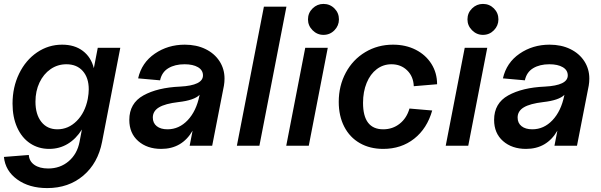

<svg xmlns="http://www.w3.org/2000/svg" viewBox="-25 -744 3069 980"><path d="M-5 57 122 47Q124 79 150.5 97.5Q177 116 221 116Q282 116 325.5 79Q369 42 381 -20L393 -83Q363 -35 320.5 -9.5Q278 16 226 16Q171 16 128.5 -12.5Q86 -41 62.5 -93.5Q39 -146 39 -215Q39 -299 72.5 -368Q106 -437 164 -476.5Q222 -516 292 -516Q356 -516 398 -484Q440 -452 454 -396L474 -500H589L496 -20Q475 89 400 152.5Q325 216 216 216Q124 216 63 172Q2 128 -5 57ZM268 -84Q324 -84 366.5 -126.5Q409 -169 423 -239Q428 -267 428 -288Q428 -347 397.5 -381.5Q367 -416 314 -416Q269 -416 233 -391Q197 -366 176.5 -322.5Q156 -279 156 -225Q156 -160 186 -122Q216 -84 268 -84Z M635 -132Q635 -217 707 -257Q779 -297 894 -302Q1011 -308 1011 -359Q1011 -386 985.5 -401Q960 -416 917 -416Q868 -416 834.5 -396Q801 -376 792 -334L680 -344Q698 -424 765 -470Q832 -516 918 -516Q978 -516 1024 -493.5Q1070 -471 1095.5 -431.5Q1121 -392 1121 -343Q1121 -325 1118 -307L1058 0H943L958 -77Q904 16 798 16Q726 16 680.5 -24Q635 -64 635 -132ZM830 -84Q889 -84 933 -130.5Q977 -177 993 -256L994 -260Q966 -232 886 -223Q818 -215 786.5 -196Q755 -177 755 -144Q755 -116 775 -100Q795 -84 830 -84Z M1437 -710 1299 0H1184L1322 -710Z M1648 -500 1551 0H1436L1533 -500ZM1547 -645Q1547 -678 1570.5 -701Q1594 -724 1626 -724Q1659 -724 1682 -701Q1705 -678 1705 -645Q1705 -613 1682 -589.5Q1659 -566 1626 -566Q1594 -566 1570.5 -589.5Q1547 -613 1547 -645Z M1704 -224Q1704 -306 1740 -373Q1776 -440 1839.5 -478Q1903 -516 1981 -516Q2046 -516 2097 -490Q2148 -464 2177 -418Q2206 -372 2206 -314L2087 -304Q2085 -354 2053 -385Q2021 -416 1973 -416Q1931 -416 1898 -391Q1865 -366 1846.5 -321Q1828 -276 1828 -219Q1828 -84 1931 -84Q1979 -84 2015 -112.5Q2051 -141 2065 -190L2181 -180Q2155 -88 2089 -36Q2023 16 1931 16Q1863 16 1811.5 -13.5Q1760 -43 1732 -97.5Q1704 -152 1704 -224Z M2462 -500 2365 0H2250L2347 -500ZM2361 -645Q2361 -678 2384.5 -701Q2408 -724 2440 -724Q2473 -724 2496 -701Q2519 -678 2519 -645Q2519 -613 2496 -589.5Q2473 -566 2440 -566Q2408 -566 2384.5 -589.5Q2361 -613 2361 -645Z M2497 -132Q2497 -217 2569 -257Q2641 -297 2756 -302Q2873 -308 2873 -359Q2873 -386 2847.5 -401Q2822 -416 2779 -416Q2730 -416 2696.5 -396Q2663 -376 2654 -334L2542 -344Q2560 -424 2627 -470Q2694 -516 2780 -516Q2840 -516 2886 -493.5Q2932 -471 2957.5 -431.5Q2983 -392 2983 -343Q2983 -325 2980 -307L2920 0H2805L2820 -77Q2766 16 2660 16Q2588 16 2542.5 -24Q2497 -64 2497 -132ZM2692 -84Q2751 -84 2795 -130.5Q2839 -177 2855 -256L2856 -260Q2828 -232 2748 -223Q2680 -215 2648.5 -196Q2617 -177 2617 -144Q2617 -116 2637 -100Q2657 -84 2692 -84Z"/></svg>

Font: MedMera Sans Semibold
Style: Italic
Weight: 600
Italic angle: -11°
Designer: Kasper Nordkvist
Foundry: UNCUT.wtf
Version: Version 1.300